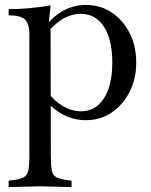

<svg xmlns="http://www.w3.org/2000/svg" viewBox="-20 -475 612 778"><path d="M15 283V257L32 255Q62 251 76 243.5Q90 236 94.5 216.5Q99 197 99 158V-334Q99 -379 81 -396Q63 -413 15 -413V-438Q56 -438 96 -441.5Q136 -445 185 -453L178 -385L185 -374L186 158Q186 197 190 216.5Q194 236 209 243.5Q224 251 253 255L270 257V283L142 280ZM328 12Q281 12 239 -9Q197 -30 166 -68L176 -100Q199 -66 235 -45Q271 -24 308 -24Q367 -24 401 -76.5Q435 -129 435 -221Q435 -315 401 -367Q367 -419 307 -419Q273 -419 241 -402Q209 -385 177 -349L163 -368Q199 -412 240 -433.5Q281 -455 328 -455Q387 -455 432.5 -424.5Q478 -394 505 -341.5Q532 -289 532 -221Q532 -155 505 -102.5Q478 -50 432.5 -19Q387 12 328 12Z"/></svg>

Font: Baskervville Medium
Style: Regular
Weight: 500
Version: Version 1.100